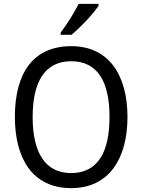

<svg xmlns="http://www.w3.org/2000/svg" viewBox="-20 -964 736 994"><path d="M490 -934V-944H387C365 -899 327 -839 294 -795V-784H350C395 -820 465 -895 490 -934ZM640 -358C640 -574 544 -725 349 -725C153 -725 57 -587 57 -359C57 -145 147 10 349 10C544 10 640 -143 640 -358ZM149 -358C149 -542 213 -647 349 -647C484 -647 547 -543 547 -358C547 -173 484 -68 348 -68C214 -68 149 -174 149 -358Z"/></svg>

Font: Noto Sans Bengali SemiCondensed
Style: Regular
Weight: 400
Width: 4
Designer: Jelle Bosma - Monotype Design Team
Foundry: Monotype Imaging Inc.
Version: Version 2.003